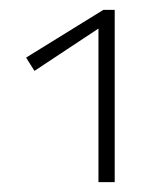

<svg xmlns="http://www.w3.org/2000/svg" viewBox="-20 -776 335 390"><path d="M213 -756V-406H180V-718L50 -632L33 -659L190 -756Z"/></svg>

Font: Ysabeau Infant Light
Style: Regular
Weight: 300
Designer: Christian Thalmann (Catharsis Fonts)
Version: Version 0.003